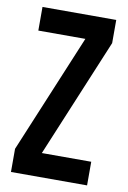

<svg xmlns="http://www.w3.org/2000/svg" viewBox="-81 -750 532 800"><g transform="rotate(10 185.0 -350.0)"><path d="M345 -700V-602L136 -100H345V0H23V-98L232 -600H33V-700Z"/></g></svg>

Font: Bebas Neue
Style: Regular
Weight: 400
Designer: Ryoichi Tsunekawa
Foundry: Ryoichi Tsunekawa
Version: Version 1.300